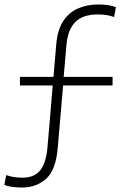

<svg xmlns="http://www.w3.org/2000/svg" viewBox="-20 -717 560 858"><path d="M79 121Q29.5 121 -0.5 109.5L7.5 65.5Q40.5 77 80 77Q134 77 160 43.5Q186 10 192 -57Q198 -127 204 -196.2Q210 -265.5 215.5 -335H69V-373.5H219Q222 -410 225.2 -446.8Q228.5 -483.5 231.5 -520.5Q237.5 -586.5 264 -625Q290.5 -663.5 330.8 -680.2Q371 -697 418.5 -697Q468 -697 498 -685L490 -641Q457.5 -652.5 418 -652.5Q349.5 -652.5 316.2 -618.2Q283 -584 277 -517.5Q274 -481.5 270.8 -444.8Q267.5 -408 264.5 -373.5H483V-335H262Q256 -265 250 -195.2Q244 -125.5 238 -55.5Q229.5 43.5 185.8 82.2Q142 121 79 121Z"/></svg>

Font: Commissioner ExtraLight
Style: Regular
Weight: 200
Designer: Kostas Bartsokas
Foundry: Kostas Bartsokas
Version: Version 1.000; ttfautohint (v1.8.3)